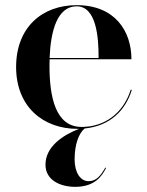

<svg xmlns="http://www.w3.org/2000/svg" viewBox="-20 -490 570 745"><path d="M391.5 162 389 160C371.5 189.5 355.5 213 323.5 213C292 213 269.5 179.5 269.5 128.5C269.5 69.5 286 27 308.5 8.5C407.5 -1 467.5 -62.5 491.5 -141.5H487C463.5 -65 402.5 -5 313.5 2L312.5 1C311 1.5 309.5 2 307.5 2.5C304 2.5 300 2.5 296.5 2.5C195.5 2.5 172 -113.5 172 -235C172 -243.5 172.5 -252 172.5 -260H490C490 -369 426.5 -470 277.5 -470C142 -470 42.5 -382.5 42.5 -230C42.5 -77.5 145.5 10 281 10C283 10 284.5 10 286.5 10C223.5 34.5 156.5 79 156.5 149C156.5 209 213.5 235 272 235C350.5 235 377 190 391.5 162ZM277.5 -465.5C353.5 -465.5 363 -346.5 362.5 -265H172.5C176.5 -368.5 201.5 -465.5 277.5 -465.5Z"/></svg>

Font: Bodoni* 36pt Medium
Style: Regular
Weight: 500
Version: Version 2.3